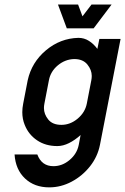

<svg xmlns="http://www.w3.org/2000/svg" viewBox="-20 -641 553 849"><path d="M383.8 -286.1Q385.7 -295.9 385.7 -305.2Q385.7 -332 366.2 -356Q346.7 -379.9 308.1 -379.9Q268.1 -378.9 235.8 -352.1Q203.6 -325.2 196.3 -286.1L176.3 -182.6Q174.3 -172.4 174.3 -163.1Q174.3 -136.2 193.4 -112.5Q212.4 -88.9 251.5 -88.9Q290.5 -88.9 323.2 -116.2Q356 -143.6 363.8 -182.6ZM419.4 -468.8H513.2L421.9 0Q411.6 51.8 378.2 94.2Q344.7 136.7 297.1 162.1Q249.5 187.5 197.8 187.5Q132.3 187.5 90.6 148.2Q48.8 108.9 44.4 42H145Q164.1 93.8 216.3 93.8Q255.4 93.8 287.8 66.4Q320.3 39.1 328.1 0L336.4 -43.9Q311.5 -21.5 285.2 -8.3Q258.8 4.9 233.4 4.9Q181.6 4.9 144 -20.5Q106.4 -45.9 89.4 -88.4Q78.6 -114.7 78.6 -145Q78.6 -163.1 82.5 -182.6L102.5 -286.1Q120.1 -365.7 183.3 -418.7Q246.6 -471.7 326.7 -473.6Q352.1 -473.6 373 -460.4Q394 -447.3 410.6 -424.8ZM275.4 -515.6 236.3 -621.1H325.2L344.7 -568.8L384.8 -621.1H473.6L394 -515.6Z"/></svg>

Font: Lambda
Style: Italic
Weight: 400
Italic angle: -11°
Designer: GGBotNet
Version: 0.22